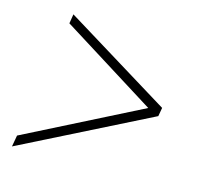

<svg xmlns="http://www.w3.org/2000/svg" viewBox="-85 -639 766 732"><g transform="rotate(15 298.0 -273.5)"><path d="M30 -45 486 -276 112 -510 118 -547 537 -290 531 -256 22 0Z"/></g></svg>

Font: Sarabun Thin
Style: Italic
Weight: 250
Italic angle: -10°
Designer: Suppakit Chalermlarp | Katatrad Co.,Ltd.
Foundry: Cadson Demak Co.,Ltd.
Version: Version 1.000; ttfautohint (v1.6)